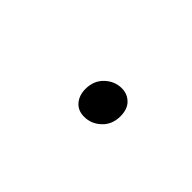

<svg xmlns="http://www.w3.org/2000/svg" viewBox="-22 -439 213 213"><g transform="rotate(45 84.5 -333.0)"><path d="M71 -330Q71 -343 79.5 -351Q88 -359 99 -359Q108 -359 114 -353Q120 -347 120 -336Q120 -323 111.5 -315Q103 -307 92 -307Q82 -307 76.5 -313.5Q71 -320 71 -330Z"/></g></svg>

Font: Bitter Pro Thin
Style: Italic
Weight: 250
Italic angle: -9°
Designer: Sol Matas, and Bitter project Authors
Foundry: Sol Matas
Version: Version 1.010